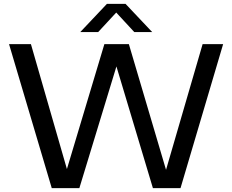

<svg xmlns="http://www.w3.org/2000/svg" viewBox="-20 -967 1194 987"><path d="M1021.5 -740H1127L908 0H766L578.5 -625.5L388 0H246L26.5 -740H139L324 -98L516.5 -740H642.5L833.5 -94ZM762.5 -802H670.5L577.5 -902.5L484.5 -802H392.5L529.5 -947H625.5Z"/></svg>

Font: Encode Sans Semi Expanded Medium
Style: Regular
Weight: 500
Width: 6
Designer: Multiple Designers
Foundry: Impallari Type
Version: Version 2.000